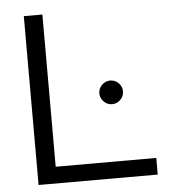

<svg xmlns="http://www.w3.org/2000/svg" viewBox="-51 -746 701 793"><g transform="rotate(-5 299.5 -350.0)"><path d="M77 0V-700H154V-69H571V0ZM409 -306Q389 -306 374.5 -320.5Q360 -335 360 -355Q360 -375 374.5 -389.5Q389 -404 409 -404Q429 -404 443.5 -389.5Q458 -375 458 -355Q458 -335 443.5 -320.5Q429 -306 409 -306Z"/></g></svg>

Font: Red Hat Display VF
Style: Regular
Weight: 300
Designer: Pentagram, MCKL
Foundry: Pentagram, MCKL
Version: Version 1.023